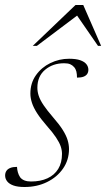

<svg xmlns="http://www.w3.org/2000/svg" viewBox="-30 -738 424 768"><path d="M38 -70.5Q38.5 -59.5 41.5 -48.8Q44.5 -38 50.5 -29Q57 -20.5 68 -16.2Q79 -12 94 -12Q132 -12 159.8 -24.8Q187.5 -37.5 202.8 -62.2Q218 -87 218 -122.5Q218 -137 212.8 -152.5Q207.5 -168 194.2 -188Q181 -208 157 -235Q133 -262.5 118.5 -285Q104 -307.5 97.8 -326.8Q91.5 -346 91.5 -363.5Q91.5 -406 113.8 -437.2Q136 -468.5 171.5 -485.8Q207 -503 246.5 -503Q274.5 -503 291.2 -497Q308 -491 315.8 -481Q323.5 -471 323.5 -459Q323.5 -449.5 318.8 -442.2Q314 -435 304 -431.2Q294 -427.5 278 -427.5Q278 -441.5 275.5 -451.8Q273 -462 266.5 -469.5Q259.5 -477.5 250.5 -481.2Q241.5 -485 226.5 -485Q181.5 -485 150.5 -459Q119.5 -433 119.5 -387Q119.5 -371 125 -354.5Q130.5 -338 144.2 -317.5Q158 -297 182.5 -268.5Q207.5 -240 221.2 -218Q235 -196 240.5 -177.5Q246 -159 246 -142Q246 -98 222.2 -63.8Q198.5 -29.5 158.2 -9.8Q118 10 68 10Q41 10 24 4Q7 -2 -1.2 -12.5Q-9.5 -23 -9.5 -36Q-9.5 -46.5 -4.5 -54.2Q0.5 -62 11 -66.2Q21.5 -70.5 38 -70.5ZM101 -554.5 272 -718H303L374.5 -554.5H362L270.5 -687H293.5L117.5 -554.5Z"/></svg>

Font: Newsreader 60pt ExtraLight
Style: Italic
Weight: 250
Italic angle: -17°
Designer: Hugues Gentile
Foundry: Production Type
Version: Version 1.003